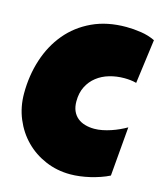

<svg xmlns="http://www.w3.org/2000/svg" viewBox="-107 -791 729 863"><g transform="rotate(15 257.5 -359.5)"><path d="M508.8 -686.5 481.4 -480.5Q467.3 -484.4 453.1 -485.8Q439 -487.3 424.8 -487.3Q388.7 -487.3 356 -477.8Q323.2 -468.3 298.1 -448.7Q272.9 -429.2 258.1 -399.9Q243.2 -370.6 243.2 -331.1Q243.2 -305.7 251.2 -287.1Q259.3 -268.6 273.9 -256.3Q288.6 -244.1 308.6 -238.3Q328.6 -232.4 352.5 -232.4Q370.6 -232.4 390.1 -236.3Q409.7 -240.2 428.7 -246.6Q447.8 -252.9 465.8 -261.2Q483.9 -269.5 499 -278.3L479.5 -48.8Q460.4 -39.1 438.2 -31.5Q416 -23.9 392.6 -18.3Q369.1 -12.7 345.7 -9.8Q322.3 -6.8 300.8 -6.8Q238.8 -6.8 185.1 -29.8Q131.3 -52.7 91.8 -92.8Q52.2 -132.8 29.5 -187.3Q6.8 -241.7 6.8 -304.7Q6.8 -388.2 30.8 -462.2Q54.7 -536.1 101.1 -591.8Q147.5 -647.5 216.1 -679.7Q284.7 -711.9 374 -711.9Q407.7 -711.9 443.1 -706.5Q478.5 -701.2 508.8 -686.5Z"/></g></svg>

Font: Luckiest Guy
Style: Regular
Weight: 400
Designer: Astigmatic (AOETI)
Foundry: Astigmatic (AOETI)
Version: Version 1.000